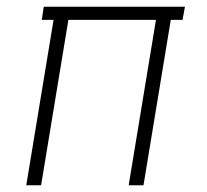

<svg xmlns="http://www.w3.org/2000/svg" viewBox="-20 -550 616 570"><path d="M58 0H102L183 -491H443L362 0H406L487 -491H522L529 -530H110L104 -491H139Z"/></svg>

Font: Iosevka Sparkle XLtObl
Style: Regular
Weight: 200
Italic angle: -9°
Designer: Belleve Invis
Foundry: Belleve Invis
Version: Version 4.5.0; ttfautohint (v1.8.3)